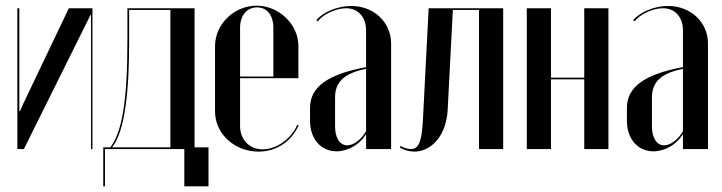

<svg xmlns="http://www.w3.org/2000/svg" viewBox="-20 -524 2538 675"><path d="M222 -495 63 -162 50 -133H48V-495H41V0H64L298 -471H300V0H305V-495Z M349 131V0H628V131H713V-6H664V-495H428V-384C428 -169 409 -60 368 -6H343V131ZM374 -6C420 -62 434 -209 434 -373V-489H579V-6Z M736 -362V-132C736 -54 804 9 889 9C951 9 1003 -25 1030 -83L1025 -85C1004 -36 952 1 903 1C857 1 824 -33 824 -81V-249H1029V-363C1029 -438 961 -504 882 -504C803 -504 736 -439 736 -362ZM824 -255V-426C824 -469 847 -498 884 -498C919 -498 941 -470 941 -426V-255Z M1070 -99C1070 -36 1108 8 1163 8C1202 8 1244 -15 1265 -50H1267V0H1355V-371C1355 -446 1294 -503 1215 -503C1167 -503 1116 -482 1092 -453L1097 -449C1116 -474 1161 -495 1197 -495C1239 -495 1267 -464 1267 -417V-288C1132 -263 1070 -218 1070 -145ZM1201 -13C1175 -13 1158 -39 1158 -79V-182C1158 -238 1193 -267 1267 -282V-63C1251 -34 1223 -13 1201 -13Z M1386 -5C1402 4 1419 9 1437 9C1491 9 1549 -40 1554 -140L1572 -489H1664V0H1749V-495H1487L1467 -106C1463 -22 1451 0 1424 0C1413 0 1400 -4 1388 -11Z M1832 -495V0H1917V-245H2034V0H2119V-495H2034V-251H1917V-495Z M2184 -99C2184 -36 2222 8 2277 8C2316 8 2358 -15 2379 -50H2381V0H2469V-371C2469 -446 2408 -503 2329 -503C2281 -503 2230 -482 2206 -453L2211 -449C2230 -474 2275 -495 2311 -495C2353 -495 2381 -464 2381 -417V-288C2246 -263 2184 -218 2184 -145ZM2315 -13C2289 -13 2272 -39 2272 -79V-182C2272 -238 2307 -267 2381 -282V-63C2365 -34 2337 -13 2315 -13Z"/></svg>

Font: Moniqa SemBd Display
Style: Regular
Weight: 600
Designer: Rajesh Rajput
Foundry: Rajesh Rajput
Version: Version 1.000